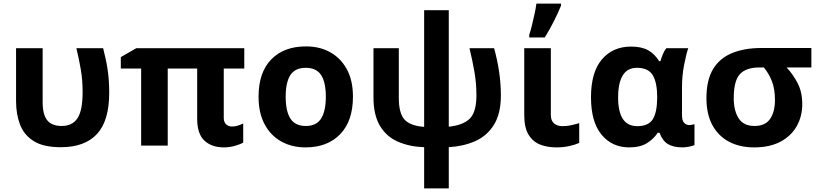

<svg xmlns="http://www.w3.org/2000/svg" viewBox="-20 -816 4587 1076"><path d="M321 9Q223 9 168.5 -25.5Q114 -60 92 -118.5Q70 -177 70 -249V-546H219V-244Q219 -173 245 -141.5Q271 -110 326 -110Q385 -110 414 -153Q443 -196 443 -300Q443 -365 433.5 -422.5Q424 -480 408 -546H558Q575 -481 583.5 -423.5Q592 -366 592 -296Q592 -139 523.5 -65Q455 9 321 9Z M1280 -107Q1297 -107 1313 -112Q1329 -117 1343 -124V-17Q1326 -7 1296 1.5Q1266 10 1235 10Q1166 10 1125.5 -28Q1085 -66 1085 -150V-432H920V0H771V-432H657V-496L744 -546H1349V-432H1234V-156Q1234 -131 1247.5 -119Q1261 -107 1280 -107Z M1958 -274Q1958 -138 1886.5 -64Q1815 10 1692 10Q1616 10 1556.5 -23Q1497 -56 1463 -119.5Q1429 -183 1429 -274Q1429 -410 1500 -483Q1571 -556 1695 -556Q1772 -556 1831 -523Q1890 -490 1924 -427.5Q1958 -365 1958 -274ZM1581 -274Q1581 -193 1607.5 -151.5Q1634 -110 1694 -110Q1753 -110 1779.5 -151.5Q1806 -193 1806 -274Q1806 -355 1779.5 -395.5Q1753 -436 1693 -436Q1634 -436 1607.5 -395.5Q1581 -355 1581 -274Z M2495 -106Q2575 -114 2612.5 -151Q2650 -188 2650 -282Q2650 -348 2639 -412Q2628 -476 2611 -546H2749Q2787 -409 2787 -281Q2787 -179 2748 -116.5Q2709 -54 2643 -25Q2577 4 2495 9V240H2357V9Q2274 6 2210 -22Q2146 -50 2109.5 -110.5Q2073 -171 2073 -271V-546H2215V-267Q2215 -182 2246.5 -146.5Q2278 -111 2357 -105V-759H2495Z M3067 -171Q3067 -140 3085 -124.5Q3103 -109 3132 -109Q3157 -109 3180 -114Q3203 -119 3226 -126V-15Q3204 -5 3170.5 2.5Q3137 10 3098 10Q3047 10 3006.5 -6Q2966 -22 2942 -61.5Q2918 -101 2918 -171V-546H3067ZM2946 -621Q2954 -645 2961.5 -676Q2969 -707 2976 -739Q2983 -771 2986 -796H3124V-784Q3108 -745 3085 -699Q3062 -653 3033 -606H2946Z M3506 10Q3410 10 3351 -61.5Q3292 -133 3292 -271Q3292 -411 3353 -483Q3414 -555 3517 -555Q3575 -555 3612 -534.5Q3649 -514 3674 -473H3681Q3686 -490 3694 -510.5Q3702 -531 3714 -546H3837Q3826 -514 3814 -453Q3802 -392 3802 -325V-173Q3802 -139 3814.5 -127Q3827 -115 3843 -115Q3850 -115 3859 -117Q3868 -119 3872 -120V-3Q3865 1 3843.5 5.5Q3822 10 3805 10Q3755 10 3724 -8Q3693 -26 3676 -72H3666Q3644 -38 3606 -14Q3568 10 3506 10ZM3551 -109Q3613 -109 3637.5 -146.5Q3662 -184 3663 -266V-272Q3663 -352 3638.5 -394Q3614 -436 3549 -436Q3496 -436 3470 -393.5Q3444 -351 3444 -270Q3444 -109 3551 -109Z M4476 -232Q4476 -164 4445 -109Q4414 -54 4354 -22Q4294 10 4206 10Q4126 10 4066 -21.5Q4006 -53 3972.5 -114.5Q3939 -176 3939 -266Q3939 -367 3976 -428.5Q4013 -490 4082.5 -518.5Q4152 -547 4247 -547H4527V-438H4388Q4424 -400 4450 -350Q4476 -300 4476 -232ZM4092 -266Q4092 -196 4119.5 -153Q4147 -110 4208 -110Q4269 -110 4296 -150Q4323 -190 4323 -255Q4323 -315 4307 -358Q4291 -401 4261 -438H4237Q4161 -438 4126.5 -400.5Q4092 -363 4092 -266Z"/></svg>

Font: TSCustom
Style: Regular
Weight: 400
Designer: Monotype Design Team
Foundry: Monotype Imaging Inc.
Version: Version 2.004; ttfautohint (v1.8.3) -l 8 -r 50 -G 200 -x 14 